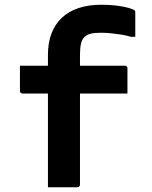

<svg xmlns="http://www.w3.org/2000/svg" viewBox="-20 -789 640 809"><path d="M64 -512H506Q510 -512 512 -510.5Q514 -509 515.5 -507Q517 -505 517 -501Q517 -474 517 -448.5Q517 -423 517 -395H75Q72 -395 69.5 -396.5Q67 -398 65.5 -400Q64 -402 64 -405Q64 -434 64 -459Q64 -484 64 -512ZM317 -11Q317 -8 315.5 -5.5Q314 -3 311.5 -1.5Q309 0 306 0Q274 0 244 0Q214 0 182 0Q182 -25 182 -50Q182 -75 182 -100Q182 -164 182 -219.5Q182 -275 182 -329Q182 -383 182 -438.5Q182 -494 182 -558Q182 -609 197 -648Q212 -687 240.5 -714Q269 -741 311 -755Q353 -769 407 -769Q445 -769 474.5 -765Q504 -761 523 -755.5Q542 -750 547 -745Q549 -744 549.5 -741.5Q550 -739 550 -737Q550 -712 550 -686Q550 -660 550 -634H531Q512 -640 492 -643Q472 -646 450.5 -648.5Q429 -651 404 -651Q378 -651 362 -647Q346 -643 336 -633Q325 -623 321 -604Q317 -585 317 -557Q317 -515 317 -460Q317 -405 317 -344.5Q317 -284 317 -223.5Q317 -163 317 -108Q317 -53 317 -11Z"/></svg>

Font: Recursive Monospace
Style: Bold
Weight: 700
Version: Version 1.047